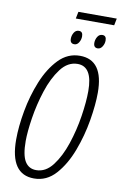

<svg xmlns="http://www.w3.org/2000/svg" viewBox="-105 -1026 688 1094"><g transform="rotate(10 239.5 -479.5)"><path d="M471 -929 479 -969H257L249 -929ZM302 -835Q302 -863 279 -863Q261 -863 251 -846.5Q241 -830 241 -811Q241 -783 266 -783Q282 -783 292 -799.5Q302 -816 302 -835ZM438 -835Q438 -863 415 -863Q397 -863 387 -846.5Q377 -830 377 -811Q377 -783 401 -783Q417 -783 427.5 -799.5Q438 -816 438 -835ZM446 -534Q446 -724 310 -724Q239 -724 187 -670Q135 -616 101 -532.5Q67 -449 50.5 -357.5Q34 -266 34 -191Q34 10 172 10Q245 10 297 -48Q349 -106 382 -193.5Q415 -281 430.5 -373Q446 -465 446 -534ZM89 -192Q89 -245 101.5 -326Q114 -407 140 -487Q166 -567 207 -621.5Q248 -676 305 -676Q391 -676 391 -534Q391 -472 378 -388Q365 -304 338.5 -224.5Q312 -145 271.5 -92Q231 -39 176 -39Q133 -39 111 -75Q89 -111 89 -192Z"/></g></svg>

Font: Noto Sans Display Condensed Light
Style: Italic
Weight: 300
Width: 3
Designer: Monotype Design team
Foundry: Monotype Imaging Inc.
Version: 1.000